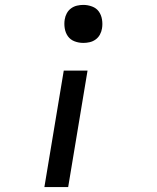

<svg xmlns="http://www.w3.org/2000/svg" viewBox="-20 -558 640 783"><path d="M320 -383Q301 -383 284 -389.5Q267 -396 257 -410Q247 -424 244 -442.5Q241 -461 244 -479Q246 -492 252.5 -504Q259 -516 270 -524Q281 -532 294 -535Q307 -538 320 -538Q338 -538 355.5 -531.5Q373 -525 383 -511Q393 -497 396 -478.5Q399 -460 396 -442Q394 -429 387.5 -417Q381 -405 370 -397Q359 -389 346 -386Q333 -383 320 -383ZM161 205 240 -270H337L258 205Z"/></svg>

Font: Iosevka Curly Medium Extended
Style: Italic
Weight: 500
Width: 7
Italic angle: -9°
Monospace: yes
Designer: Belleve Invis
Foundry: Belleve Invis
Version: Version 11.1.0; ttfautohint (v1.8.3)